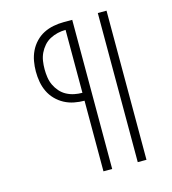

<svg xmlns="http://www.w3.org/2000/svg" viewBox="-109 -825 819 914"><g transform="rotate(-15 300.0 -367.5)"><path d="M457 0V-735H500V0ZM288 0V-348Q263 -348 237.5 -353Q212 -358 189.5 -370Q167 -382 149 -400.5Q131 -419 120 -442Q109 -465 104.5 -490.5Q100 -516 100 -542Q100 -567 104.5 -592.5Q109 -618 120 -641Q131 -664 149 -683Q167 -702 189.5 -713.5Q212 -725 237.5 -730Q263 -735 288 -735H331V0ZM288 -387V-697Q268 -697 248.5 -692.5Q229 -688 211 -678.5Q193 -669 179.5 -653.5Q166 -638 157.5 -620Q149 -602 146 -582Q143 -562 143 -542Q143 -522 146 -501.5Q149 -481 157.5 -463Q166 -445 179.5 -429.5Q193 -414 211 -404.5Q229 -395 248.5 -391Q268 -387 288 -387Z"/></g></svg>

Font: Iosevka Slab XLtEx
Style: Regular
Weight: 200
Width: 7
Monospace: yes
Designer: Belleve Invis
Foundry: Belleve Invis
Version: Version 11.1.0; ttfautohint (v1.8.3)